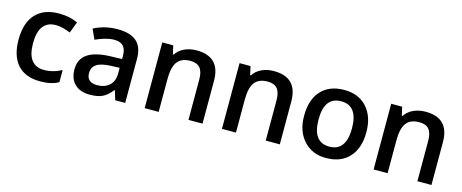

<svg xmlns="http://www.w3.org/2000/svg" viewBox="-35 -929 3300 1371"><g transform="rotate(15 1615.5 -243.5)"><path d="M405.3 -21.5Q353 8.8 270 8.8Q160.2 8.8 102.5 -55.4Q44.9 -119.6 44.9 -240.2Q44.9 -363.3 104.7 -429Q164.6 -494.6 278.3 -494.6Q355.5 -494.6 416.5 -466.3L385.3 -383.3Q320.8 -408.7 277.3 -408.7Q151.4 -408.7 151.4 -241.2Q151.4 -159.7 182.6 -118.4Q213.9 -77.1 274.4 -77.1Q343.3 -77.1 405.3 -111.8Z M592.8 -138.2Q592.8 -105.5 612.3 -87.9Q631.8 -70.3 669.9 -70.3Q726.1 -70.3 760.3 -101.6Q794.4 -132.8 794.4 -189.9V-231.9L731.9 -229.5Q658.7 -226.6 625.7 -204.8Q592.8 -183.1 592.8 -138.2ZM897.5 0H823.7L803.2 -67.9H799.3Q764.2 -23.4 728.5 -7.3Q693.4 8.8 637.2 8.8Q565.4 8.8 525.4 -30Q485.4 -68.8 485.4 -139.2Q485.4 -214.4 541.3 -252.7Q597.2 -291 711.4 -294.4L794.9 -296.9V-322.8Q794.9 -369.6 773.2 -392.6Q751.5 -415.5 706.1 -415.5Q647.9 -415.5 568.4 -378.9L535.2 -452.6Q616.2 -494.6 710.4 -494.6Q804.2 -494.6 850.8 -453.9Q897.5 -413.1 897.5 -327.1Z M1469.2 -316.9V0H1365.2V-298.8Q1365.2 -355.5 1342.5 -383.1Q1319.8 -410.6 1271 -410.6Q1205.6 -410.6 1175.3 -371.6Q1145 -332.5 1145 -242.2V0H1041.5V-485.8H1122.6L1136.7 -422.4H1142.1Q1164.1 -457 1204.3 -475.8Q1244.6 -494.6 1294.4 -494.6Q1469.2 -494.6 1469.2 -316.9Z M2040.5 -316.9V0H1936.5V-298.8Q1936.5 -355.5 1913.8 -383.1Q1891.1 -410.6 1842.3 -410.6Q1776.9 -410.6 1746.6 -371.6Q1716.3 -332.5 1716.3 -242.2V0H1612.8V-485.8H1693.8L1708 -422.4H1713.4Q1735.4 -457 1775.6 -475.8Q1815.9 -494.6 1865.7 -494.6Q2040.5 -494.6 2040.5 -316.9Z M2553.7 -426.8Q2615.2 -358.4 2615.2 -243.7Q2615.2 -125 2554.2 -58.1Q2493.2 8.8 2384.3 8.8Q2281.7 10.7 2217.8 -59.8Q2153.8 -130.4 2155.3 -243.7Q2155.3 -362.8 2215.8 -428.2Q2276.4 -494.6 2386.7 -494.6Q2492.2 -494.6 2553.7 -426.8ZM2384.8 -410.6Q2261.7 -410.6 2261.7 -243.7Q2261.7 -75.7 2385.7 -75.7Q2508.8 -75.7 2508.8 -243.7Q2508.8 -410.6 2384.8 -410.6Z M3161.6 -316.9V0H3057.6V-298.8Q3057.6 -355.5 3034.9 -383.1Q3012.2 -410.6 2963.4 -410.6Q2897.9 -410.6 2867.7 -371.6Q2837.4 -332.5 2837.4 -242.2V0H2733.9V-485.8H2814.9L2829.1 -422.4H2834.5Q2856.4 -457 2896.7 -475.8Q2937 -494.6 2986.8 -494.6Q3161.6 -494.6 3161.6 -316.9Z"/></g></svg>

Font: Khula Semibold
Style: Regular
Weight: 600
Designer: Erin McLaughlin, Steve Matteson
Version: Version 1.000;PS 1.0;hotconv 1.0.72;makeotf.lib2.5.5900